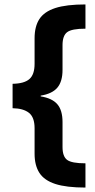

<svg xmlns="http://www.w3.org/2000/svg" viewBox="-20 -695 430 865"><path d="M365 150Q279.2 150 229.2 133.8Q179.2 117.5 157.5 83.8Q135.8 50 135.8 -2.5V-117.5Q135.8 -166.7 110.4 -186.7Q85 -206.7 36.7 -207.5V-317.5Q89.2 -318.3 112.5 -338.8Q135.8 -359.2 135.8 -407.5V-522.5Q135.8 -575.8 157.5 -609.2Q179.2 -642.5 229.2 -658.8Q279.2 -675 365 -675V-565.8Q303.3 -565.8 282.5 -550Q261.7 -534.2 261.7 -491.7V-380Q261.7 -327.5 238.3 -300Q215 -272.5 163.3 -264.2V-260.8Q215 -252.5 238.3 -225.4Q261.7 -198.3 261.7 -145V-32.5Q261.7 10 282.5 25.4Q303.3 40.8 365 40.8Z"/></svg>

Font: Funnel Sans
Style: Bold
Weight: 700
Designer: NORD ID, Kristian Moeller
Foundry: Dicotype
Version: Version 1.000